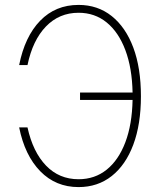

<svg xmlns="http://www.w3.org/2000/svg" viewBox="-20 -746 640 782"><path d="M300 16Q207 16 144 -48.5Q81 -113 58 -227H92Q114 -127 167.5 -71.5Q221 -16 300 -16Q366 -16 414.5 -55Q463 -94 490.5 -166.5Q518 -239 520 -339H306V-369H520Q518 -469 490.5 -542Q463 -615 414.5 -654.5Q366 -694 300 -694Q221 -694 167 -638Q113 -582 92 -481H58Q81 -597 143.5 -661.5Q206 -726 300 -726Q378 -726 435 -680.5Q492 -635 523 -552Q554 -469 554 -354Q554 -240 523 -157Q492 -74 435 -29Q378 16 300 16Z"/></svg>

Font: Geist Mono Thin
Style: Regular
Weight: 100
Monospace: yes
Designer: Basement.studio, Andrés Briganti, Mateo Zaragoza
Foundry: Basement.studio, Vercel, Andrés Briganti, Guido Ferreyra, Mateo Zaragoza
Version: Version 1.500; ttfautohint (v1.8.4.7-5d5b)